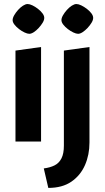

<svg xmlns="http://www.w3.org/2000/svg" viewBox="-20 -696 516 944"><path d="M56.1 0V-447.3L181.9 -464.9V0ZM124 -529.8Q114.7 -529.8 100.8 -536.3Q86.9 -542.8 73.5 -553.1Q60.1 -563.4 51.1 -575Q42.1 -586.6 42.1 -596.9Q42.1 -607.7 49.8 -621.1Q57.5 -634.5 69 -647.3Q80.6 -660.2 93.2 -668.2Q105.9 -676.2 115.7 -676.2Q125.5 -676.2 139.2 -669.7Q152.9 -663.2 166.2 -652.9Q179.6 -642.6 188.6 -630.8Q197.6 -618.9 197.6 -608.1Q197.6 -597.3 189.7 -584.2Q181.7 -571.1 170.1 -558.4Q158.5 -545.8 146.2 -537.8Q133.8 -529.8 124 -529.8ZM217.5 227.9 195.3 132.1Q226.7 128 248.5 117Q270.4 106 282.2 82.6Q294.1 59.3 294.1 20V-447.3L419.9 -464.9V5Q419.9 65 397.9 115.6Q375.8 166.2 331.1 197.1Q286.4 227.9 217.5 227.9ZM364 -529.8Q354.6 -529.8 340.8 -536.3Q326.9 -542.8 313.5 -553.1Q300.1 -563.4 291.1 -575Q282.1 -586.6 282.1 -596.9Q282.1 -607.7 289.8 -621.1Q297.5 -634.5 309 -647.3Q320.6 -660.2 333.2 -668.2Q345.9 -676.2 355.7 -676.2Q365.5 -676.2 379.2 -669.7Q392.8 -663.2 406.5 -652.9Q420.1 -642.6 429.1 -630.8Q438.1 -618.9 438.1 -608.1Q438.1 -597.3 430.1 -584.2Q422.2 -571.1 410.3 -558.4Q398.5 -545.8 386.1 -537.8Q373.8 -529.8 364 -529.8Z"/></svg>

Font: Ancizar Sans Thin
Style: Regular
Weight: 100
Designer: Cesar Puertas, Viviana Monsalve, Julian Moncada, Julian Prieto, Jose Castro, Mariel Hernandez, Felipe Aragon, Sara Alarc
Version: Version 8.100